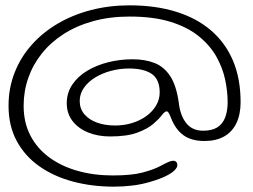

<svg xmlns="http://www.w3.org/2000/svg" viewBox="-20 -666 946 719"><path d="M405.5 33Q325 33 253.5 14Q182 -5 127.8 -43Q73.5 -81 42.8 -137.8Q12 -194.5 12 -270Q12 -336.5 34.8 -394.2Q57.5 -452 99 -498.5Q140.5 -545 197 -578Q253.5 -611 321.5 -628.5Q389.5 -646 465 -646Q562 -646 639 -622.2Q716 -598.5 770 -552.2Q824 -506 852.5 -438.8Q881 -371.5 881 -283.5Q881 -237 865 -204.2Q849 -171.5 819 -154.8Q789 -138 745.5 -138Q696.5 -138 666.5 -160Q636.5 -182 620 -225.5Q616 -235.5 612.2 -242.2Q608.5 -249 604 -249Q597 -249 586.2 -234.8Q575.5 -220.5 554 -202Q532.5 -183.5 494 -169.2Q455.5 -155 392.5 -155Q346.5 -155 309.8 -170Q273 -185 251.5 -213Q230 -241 230 -279Q230 -318.5 250.8 -349.2Q271.5 -380 306.5 -401Q341.5 -422 385.5 -433Q429.5 -444 476.5 -444Q523.5 -444 559 -430Q594.5 -416 617.5 -380.8Q640.5 -345.5 649.5 -281.5Q655 -233 677.5 -204.8Q700 -176.5 740.5 -176.5Q774 -176.5 794 -189.2Q814 -202 823.2 -226.2Q832.5 -250.5 832.5 -283.5Q832.5 -324 823 -368.5Q813.5 -413 789.8 -454.8Q766 -496.5 724.5 -530.2Q683 -564 619.2 -584Q555.5 -604 465.5 -604Q391 -604 328.8 -586.8Q266.5 -569.5 218.2 -538.5Q170 -507.5 136.5 -465.5Q103 -423.5 85.8 -373.8Q68.5 -324 68.5 -270Q68.5 -207 93.8 -158.5Q119 -110 164.2 -76.8Q209.5 -43.5 270.5 -26.2Q331.5 -9 402.5 -9Q473.5 -9 514.2 -20Q555 -31 578 -43Q598.5 -54 609.8 -59Q621 -64 627.5 -64Q636 -64 640 -59.8Q644 -55.5 644 -47.5Q644 -38.5 633.5 -28Q623 -17.5 600.8 -6.5Q578.5 4.5 542.5 15Q511 24.5 476.2 28.8Q441.5 33 405.5 33ZM411 -196Q444.5 -196 474.5 -205.2Q504.5 -214.5 527.8 -231.2Q551 -248 564.5 -270.8Q578 -293.5 578 -319.5Q578 -368.5 548.5 -389Q519 -409.5 463 -409.5Q429 -409.5 396 -400.8Q363 -392 336.8 -376Q310.5 -360 294.5 -337.5Q278.5 -315 278.5 -287.5Q278.5 -259 296 -238.2Q313.5 -217.5 343.5 -206.8Q373.5 -196 411 -196Z"/></svg>

Font: Gluten ExtraLight
Style: Regular
Weight: 250
Designer: Tyler Finck
Foundry: Etcetera Type Company
Version: Version 1.300